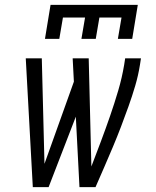

<svg xmlns="http://www.w3.org/2000/svg" viewBox="-20 -770 640 790"><path d="M115 0 86 -530H152L163 -96L284 -434L279 -530H345L356 -85Q376 -137 395.5 -189Q415 -241 433 -293Q451 -345 466.5 -397.5Q482 -450 491 -504L495 -530H560L556 -504Q549 -460 536.5 -417.5Q524 -375 509 -333Q494 -291 478 -249Q462 -207 444.5 -165.5Q427 -124 409 -82.5Q391 -41 373 0H307L292 -290L180 0ZM165 -610 188 -750H547L524 -610H465L480 -698H389L374 -610H315L330 -698H239L224 -610Z"/></svg>

Font: Iosevka Curly LtExObl
Style: Regular
Weight: 300
Width: 7
Italic angle: -9°
Monospace: yes
Designer: Belleve Invis
Foundry: Belleve Invis
Version: Version 11.1.0; ttfautohint (v1.8.3)